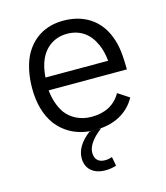

<svg xmlns="http://www.w3.org/2000/svg" viewBox="-105 -590 742 858"><g transform="rotate(-15 265.5 -161.5)"><path d="M280 -61C229 -61 187 -82 160 -118C140 -148 128 -184 124 -225H486C485 -285 483 -333 464 -380C432 -463 362 -509 267 -509C182 -509 119 -468 84 -398C65 -358 55 -306 55 -253C55 -186 70 -127 104 -81C143 -31 201 -1 274 0H253C207 35 188 71 188 106C188 113 188 120 190 127C201 172 240 186 277 186C295 186 314 183 328 178L320 136C309 140 298 142 287 142C261 142 240 129 240 95C240 61 269 28 306 0H281C368 0 433 -36 468 -100L416 -134C388 -85 342 -61 280 -61ZM268 -448C328 -448 371 -417 395 -363C406 -340 412 -314 415 -284H125C127 -314 134 -346 144 -367C167 -418 212 -448 268 -448Z"/></g></svg>

Font: Arthouse Owned
Style: Regular
Weight: 400
Designer: Jeremy Tribby
Foundry: Tribby Type
Version: Version 1.000;PS 001.000;hotconv 1.0.88;makeotf.lib2.5.64775